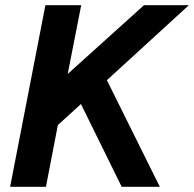

<svg xmlns="http://www.w3.org/2000/svg" viewBox="-20 -720 748 740"><path d="M19 0H157L203 -238L292 -319L449 0H596L392 -411L708 -700H535L241 -435L293 -700H155Z"/></svg>

Font: Uncut Sans
Style: Bold Italic
Weight: 700
Italic angle: -11°
Designer: Kasper Nordkvist
Foundry: UNCUT.wtf
Version: Version 1.304;Glyphs 3.2 (3246)